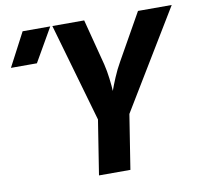

<svg xmlns="http://www.w3.org/2000/svg" viewBox="-220 -817 957 903"><g transform="rotate(-10 259.0 -365.0)"><path d="M-139 -570 -55 -730H77L-15 -570ZM181 0 222 -260 87 -730H239L296 -510Q304 -477 308.5 -440Q313 -403 314 -380Q322 -403 337.5 -440Q353 -477 372 -510L496 -730H657L372 -260L331 0Z"/></g></svg>

Font: JetBrains Mono ExtraBold
Style: Italic
Weight: 800
Italic angle: -9°
Monospace: yes
Designer: Philipp Nurullin, Konstantin Bulenkov
Foundry: JetBrains
Version: Version 2.305; ttfautohint (v1.8.4.7-5d5b)